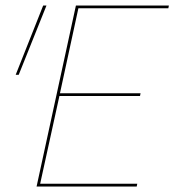

<svg xmlns="http://www.w3.org/2000/svg" viewBox="-20 -678 634 698"><path d="M265 -648 198 -339H491L489 -329H196L126 -10H479L477 0H113L256 -658H594L592 -648ZM37 -406 137 -658H149L48 -406Z"/></svg>

Font: Ysabeau Hairline
Style: Italic
Weight: 100
Italic angle: -12°
Designer: Christian Thalmann (Catharsis Fonts)
Version: Version 0.003